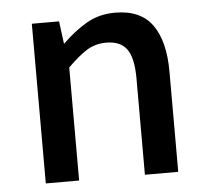

<svg xmlns="http://www.w3.org/2000/svg" viewBox="-45 -612 714 660"><g transform="rotate(-5 312.0 -282.0)"><path d="M87 0V-551H181L191 -474H193Q231 -512 275 -538Q319 -564 375 -564Q463 -564 503.5 -507.5Q544 -451 544 -346V0H429V-332Q429 -403 407 -433.5Q385 -464 336 -464Q298 -464 268.5 -445.5Q239 -427 202 -390V0Z"/></g></svg>

Font: Source Han Sans Medium
Style: Regular
Weight: 500
Designer: Ryoko NISHIZUKA Ë•øÂ°öÊ∂ºÂ≠ê (kana, bopomofo & ideographs); Paul D. Hunt (Latin, Greek & Cyrillic); Sandoll Communicatio
Foundry: Adobe
Version: Version 2.004;hotconv 1.0.118;makeotfexe 2.5.65603